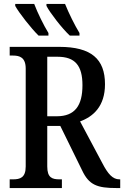

<svg xmlns="http://www.w3.org/2000/svg" viewBox="-20 -951 628 971"><path d="M333 -771H382V-784C358 -823 327 -886 309 -931H215V-921C233 -886 294 -807 333 -771ZM175 -771H225V-784C201 -823 170 -886 153 -931H57V-921C76 -886 138 -807 175 -771ZM29 0H293V-44H281C244 -44 219 -52 219 -109V-314H285L395 -90C430 -15 472 0 569 0H588V-44H584C550 -44 526 -71 498 -125L385 -337C451 -361 511 -413 511 -525C511 -653 441 -714 280 -714H29V-670H46C79 -670 110 -661 110 -604V-109C110 -52 81 -44 46 -44H29ZM267 -363H219V-664H271C360 -664 397 -619 397 -520C397 -417 359 -363 267 -363Z"/></svg>

Font: Noto Serif Condensed Medium
Style: Regular
Weight: 500
Width: 3
Designer: Monotype Design Team
Foundry: Monotype Imaging Inc.
Version: Version 2.015